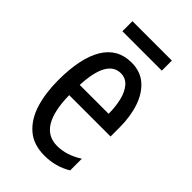

<svg xmlns="http://www.w3.org/2000/svg" viewBox="-210 -752 837 837"><g transform="rotate(45 209.0 -333.0)"><path d="M215 -546Q270 -546 306 -514.5Q342 -483 360 -429.5Q378 -376 378 -309V-253H123Q126 -59 242 -59Q271 -59 299.5 -68Q328 -77 358 -96V-24Q302 10 233 10Q165 10 123 -26.5Q81 -63 62 -125Q43 -187 43 -265Q43 -402 86.5 -474Q130 -546 215 -546ZM215 -480Q174 -480 151 -440Q128 -400 124 -317H302Q302 -361 293 -398Q284 -435 264.5 -457.5Q245 -480 215 -480ZM333 -676V-614H90V-676Z"/></g></svg>

Font: Noto Sans Bengali ExtraCondensed
Style: Regular
Weight: 400
Width: 2
Designer: Jelle Bosma - Monotype Design Team
Foundry: Monotype Imaging Inc.
Version: Version 2.003; ttfautohint (v1.8.4.7-5d5b)